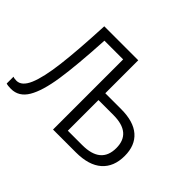

<svg xmlns="http://www.w3.org/2000/svg" viewBox="-115 -731 935 935"><g transform="rotate(45 352.5 -263.5)"><path d="M375 -305H484Q570 -305 614 -266.5Q658 -228 658 -156Q658 -81 612 -40.5Q566 0 477 0H320V-483H191Q181 -303 165.5 -200.5Q150 -98 119.5 -46.5Q89 5 35 5Q13 5 2 1V-46Q10 -42 26 -42Q62 -42 84.5 -94.5Q107 -147 120 -252.5Q133 -358 141 -532H375ZM375 -258V-47H474Q602 -47 602 -154Q602 -258 478 -258Z"/></g></svg>

Font: Noto Sans UI NarrowLight
Style: Regular
Weight: 300
Width: 4
Designer: Monotype Design Team
Foundry: Monotype Imaging Inc.
Version: Version 1.001